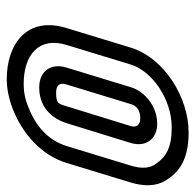

<svg xmlns="http://www.w3.org/2000/svg" viewBox="-25 -522 578 568"><g transform="rotate(90 264.0 -238.0)"><path d="M229 -19C141 -19 88 -65 113 -146L171 -336C190 -398 272 -457 357 -457C418 -457 446 -440 468 -405C478 -388 479 -366 470 -336L412 -146C395 -92 354 -55 297 -33C273 -23 251 -19 229 -19ZM214 31C242 31 272 25 303 13C374 -15 439 -70 462 -146L520 -336C532 -376 531 -412 514 -439C487 -484 445 -507 372 -507C267 -507 151 -434 121 -336L63 -146C27 -29 110 31 214 31ZM346 -414C293 -414 250 -376 238 -336L180 -146C166 -101 189 -65 239 -65C306 -65 335 -114 345 -148L403 -336C416 -380 392 -414 346 -414ZM330 -364C350 -364 358 -352 353 -336L295 -148C287 -122 287 -115 254 -115C230 -115 224 -127 230 -146L288 -336C292 -350 303 -364 330 -364Z"/></g></svg>

Font: DIN Rundschrift
Style: BreitKontKu
Weight: 400
Width: 7
Version: Version 1.027